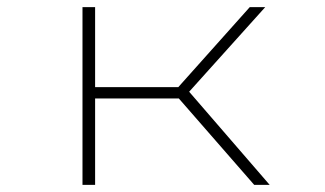

<svg xmlns="http://www.w3.org/2000/svg" viewBox="-20 -520 915 540"><path d="M212 0V-500H247.5V-275H481.5L682.5 -500H726L512 -262L738.5 0H695L483 -243H247.5V0Z"/></svg>

Font: Trispace SemiExpanded Thin
Style: Regular
Weight: 100
Width: 6
Designer: Tyler Finck
Foundry: Etcetera Type Company
Version: Version 1.210; ttfautohint (v1.8.3)